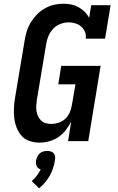

<svg xmlns="http://www.w3.org/2000/svg" viewBox="-20 -763 640 1038"><path d="M193 8Q165 8 139 -1Q113 -10 96 -29.5Q79 -49 69.5 -74Q60 -99 57 -126.5Q54 -154 55.5 -182Q57 -210 62 -238L113 -543Q117 -568 124.5 -593Q132 -618 146 -641Q160 -664 179 -684Q198 -704 222 -717.5Q246 -731 271.5 -737Q297 -743 323 -743Q345 -743 366 -738.5Q387 -734 405 -724Q423 -714 437.5 -699.5Q452 -685 462 -667L473 -735H578L548 -554H443Q447 -573 439.5 -590.5Q432 -608 419 -619.5Q406 -631 388 -636.5Q370 -642 351 -642Q329 -642 306.5 -633.5Q284 -625 268 -608Q252 -591 242.5 -569.5Q233 -548 230 -526L179 -222Q177 -206 176 -191Q175 -176 177.5 -161Q180 -146 186.5 -133Q193 -120 203 -110.5Q213 -101 227.5 -97Q242 -93 258 -93Q277 -93 297 -99.5Q317 -106 332.5 -120.5Q348 -135 356.5 -154Q365 -173 368 -192L388 -307H295L311 -407H524L457 0H348L365 -106Q353 -82 335.5 -59.5Q318 -37 295 -21.5Q272 -6 245.5 1Q219 8 193 8ZM191 255 152 216Q167 203 179 187Q191 171 200 153Q193 151 187 146Q181 141 178 134.5Q175 128 174.5 120Q174 112 175 104Q177 94 182 83.5Q187 73 195 66Q203 59 214 56Q225 53 235 53Q245 53 255 56Q265 59 271 66Q277 73 278 83.5Q279 94 277 104Q274 125 267 146Q260 167 249 186.5Q238 206 223.5 223.5Q209 241 191 255Z"/></svg>

Font: Iosevka Etoile
Style: Bold Italic
Weight: 700
Italic angle: -9°
Designer: Belleve Invis
Foundry: Belleve Invis
Version: Version 28.1.0; ttfautohint (v1.8.4)